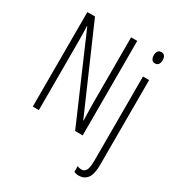

<svg xmlns="http://www.w3.org/2000/svg" viewBox="-222 -872 1165 1256"><g transform="rotate(30 360.5 -243.5)"><path d="M453.1 0H396L122.1 -633.3H119.6Q121.1 -605 121.6 -574.7Q122.1 -544.4 122.1 -506.8V0H76.2V-713.9H133.8L407.2 -86.9H409.7Q408.7 -124.5 407.7 -160.2Q406.7 -195.8 406.7 -220.2V-713.9H453.1ZM593.3 -686.5Q593.3 -705.1 601.3 -717.3Q609.4 -729.5 627.4 -729.5Q645 -729.5 652.8 -717.3Q660.6 -705.1 660.6 -687Q660.6 -667.5 651.9 -655.8Q643.1 -644 627 -644Q610.4 -644 601.8 -656Q593.3 -668 593.3 -686.5ZM561.5 241.2Q549.8 241.2 540.8 239Q531.7 236.8 525.4 233.9V190.4Q539.6 197.8 555.7 197.8Q581.5 197.8 591.8 175Q602.1 152.3 602.1 104.5V-530.8H648.4V108.9Q648.4 181.6 625 211.4Q601.6 241.2 561.5 241.2Z"/></g></svg>

Font: Open Sans Condensed Light
Style: Regular
Weight: 300
Width: 3
Designer: Monotype Design Team
Foundry: Monotype Imaging Inc.
Version: Version 3.003; ttfautohint (v1.8.4)